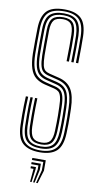

<svg xmlns="http://www.w3.org/2000/svg" viewBox="-106 -852 553 1077"><g transform="rotate(10 170.5 -314.0)"><path d="M172 6.8Q108 6.8 75.1 -22.1Q42.2 -51 40 -125Q39 -152.8 38.9 -180.8Q38.8 -208.8 39.4 -236.1Q40 -263.5 41.5 -289H54.8Q53.5 -262.8 52.8 -237.2Q52 -211.8 52.1 -184.5Q52.2 -157.2 53.2 -125.2Q55.5 -58.2 84.2 -31.2Q113 -4.2 172 -4.2Q230.5 -4.2 258.8 -31.8Q287 -59.2 289 -125.2Q290 -149.8 290.2 -169.8Q290.5 -189.8 290.4 -211.9Q290.2 -234 289.2 -264.8Q287.5 -336 266.6 -368.1Q245.8 -400.2 202 -411.2L148.2 -424.8Q129.5 -429.2 117.4 -438.8Q105.2 -448.2 99 -469.9Q92.8 -491.5 91.8 -532.8Q91.2 -558.5 91.6 -598.5Q92 -638.5 92.2 -674.8Q93 -724.5 111.8 -743.4Q130.5 -762.2 171.5 -762.2Q210.5 -762.2 227.5 -742.4Q244.5 -722.5 246.2 -673.8Q247 -650 246.8 -608.6Q246.5 -567.2 245.5 -522.5H232.2Q233.2 -568.2 233.5 -609Q233.8 -649.8 233 -673.2Q231.8 -717.8 217.4 -734.5Q203 -751.2 171.5 -751.2Q135.2 -751.2 120.8 -734.1Q106.2 -717 105.5 -674.2Q105.2 -632 104.8 -596.1Q104.2 -560.2 105 -533Q105.8 -496 110.5 -476.8Q115.2 -457.5 125.2 -449.2Q135.2 -441 151.5 -437L205 -423.8Q255.2 -411.8 277.9 -375.1Q300.5 -338.5 302.5 -265.2Q303.2 -240.8 303.5 -220.4Q303.8 -200 303.6 -177.8Q303.5 -155.5 302.2 -124.8Q299.8 -52 267.9 -22.6Q236 6.8 172 6.8ZM172 -15.5Q120 -15.5 94.2 -39.8Q68.5 -64 66.5 -125.8Q65.8 -154.5 65.6 -182.8Q65.5 -211 66 -237.8Q66.5 -264.5 67.8 -289H81Q79.8 -265.2 79.1 -240.9Q78.5 -216.5 78.6 -188.5Q78.8 -160.5 79.8 -125.8Q81.8 -71.2 103.2 -48.9Q124.8 -26.5 172 -26.5Q219.2 -26.5 239.9 -49.5Q260.5 -72.5 262.5 -126Q263.5 -152 263.8 -171.9Q264 -191.8 263.9 -212.9Q263.8 -234 262.8 -263.8Q261.8 -306.2 254.5 -330.8Q247.2 -355.2 232.8 -367.5Q218.2 -379.8 195.8 -385.2L141.5 -398.8Q115.2 -405 98.9 -418.8Q82.5 -432.5 74.5 -459.5Q66.5 -486.5 65.2 -532Q64.8 -549.5 64.8 -575.5Q64.8 -601.5 65.1 -628.5Q65.5 -655.5 65.8 -675.5Q66.8 -737.2 92.6 -760.9Q118.5 -784.5 171.5 -784.5Q223.8 -784.5 247.2 -759.5Q270.8 -734.5 272.8 -674.8Q273.5 -651.2 273.2 -609.1Q273 -567 272 -522.5H258.8Q259.8 -564.8 260 -607.2Q260.2 -649.8 259.5 -674.2Q257.5 -728.2 237.5 -750.9Q217.5 -773.5 171.5 -773.5Q123.5 -773.5 101.8 -751.9Q80 -730.2 79 -675.2Q78.8 -642 78.2 -601.2Q77.8 -560.5 78.5 -532.5Q79.5 -489.2 86.5 -464.8Q93.5 -440.2 107.9 -428.6Q122.2 -417 144.8 -411.2L198.8 -398.2Q239 -388.5 256.6 -359.1Q274.2 -329.8 276 -264.2Q276.8 -238.8 277 -217.9Q277.2 -197 277 -175.4Q276.8 -153.8 275.8 -125.8Q273.8 -66.8 249.9 -41.1Q226 -15.5 172 -15.5ZM172 -37.8Q131.2 -37.8 113 -57.6Q94.8 -77.5 93 -126.5Q92.2 -157.8 92.1 -184.9Q92 -212 92.5 -237.5Q93 -263 94 -289H107Q106 -260.8 105.5 -235.9Q105 -211 105.2 -185Q105.5 -159 106.2 -127Q107.8 -84.5 122.2 -66.6Q136.8 -48.8 172 -48.8Q205.5 -48.8 220.1 -66.5Q234.8 -84.2 236 -127.2Q237 -154.8 237.2 -174.2Q237.5 -193.8 237.4 -213.9Q237.2 -234 236.2 -263Q235.5 -300.8 230.2 -320.2Q225 -339.8 215 -347.9Q205 -356 189.5 -359.8L135 -372.8Q102.8 -380.8 81.8 -398.1Q60.8 -415.5 50.4 -447.5Q40 -479.5 38.5 -531.2Q37.8 -561.8 38.4 -601.1Q39 -640.5 39.5 -676.5Q40.8 -743.8 70.2 -775.2Q99.8 -806.8 171.5 -806.8Q234.8 -806.8 265.9 -777.5Q297 -748.2 299.2 -675.8Q299.8 -653.2 299.6 -609.6Q299.5 -566 298.5 -522.5H285.2Q286.5 -566.8 286.6 -609.1Q286.8 -651.5 286 -675Q284 -741.2 256.5 -768.5Q229 -795.8 171.5 -795.8Q108.5 -795.8 81.2 -768.1Q54 -740.5 52.8 -675.8Q52.2 -635.8 51.8 -599.5Q51.2 -563.2 52 -531.5Q53.2 -483 62.5 -453.5Q71.8 -424 90.5 -408.5Q109.2 -393 138.2 -385.8L192.8 -372.2Q211 -368 223.2 -358.2Q235.5 -348.5 242 -326.5Q248.5 -304.5 249.5 -263.2Q250.2 -236 250.5 -215.9Q250.8 -195.8 250.5 -175.5Q250.2 -155.2 249.2 -127Q247.5 -78.5 229.9 -58.1Q212.2 -37.8 172 -37.8ZM182.2 179.2 201.8 104.2V56.8H137.2V45H213.8V104.2L191.2 179.2ZM147.8 179.2 154.5 104.2H137.2V92.2H166.2V104.2L156.5 179.2ZM165 179.2 178.2 104.2V80.5H137.2V68.8H190V104.2L173.8 179.2Z"/></g></svg>

Font: Big Shoulders Inline Display Thin
Style: Regular
Weight: 400
Version: Version 2.002